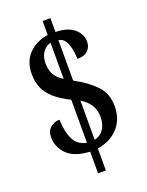

<svg xmlns="http://www.w3.org/2000/svg" viewBox="-156 -837 762 994"><g transform="rotate(-20 225.5 -340.5)"><path d="M207 -40Q120 -45 81 -85.5Q42 -126 42 -179Q42 -213 63.5 -231.5Q85 -250 114 -250Q117 -179 138 -138.5Q159 -98 207 -89V-326Q151 -354 119 -383Q87 -412 73.5 -445.5Q60 -479 60 -521Q60 -591 102 -632.5Q144 -674 207 -683V-760H250V-684Q319 -682 353 -652Q387 -622 387 -581Q387 -553 368.5 -533.5Q350 -514 309 -514Q309 -560 295 -597Q281 -634 250 -639V-416Q321 -378 364 -333Q407 -288 407 -219Q407 -146 364 -99.5Q321 -53 250 -42V79H207ZM207 -640Q181 -634 163.5 -610Q146 -586 146 -550Q146 -511 160.5 -486Q175 -461 207 -441ZM250 -90Q283 -97 301 -124Q319 -151 319 -190Q319 -228 302.5 -255.5Q286 -283 250 -306Z"/></g></svg>

Font: Noto Serif Bengali ExtraCondensed SemiBold
Style: Regular
Weight: 600
Width: 2
Designer: Juan Bruce, Universal Thirst, Indian Type Foundry and the Monotype Design Team.
Foundry: Monotype Imaging Inc.
Version: Version 2.003; ttfautohint (v1.8.4.7-5d5b)